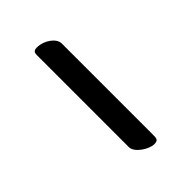

<svg xmlns="http://www.w3.org/2000/svg" viewBox="6 -416 327 327"><g transform="rotate(45 169.0 -253.0)"><path d="M271 -231C284 -231 298 -253 298 -265C298 -275 294 -275 284 -275H65C53 -275 40 -258 40 -240C40 -230 46 -231 55 -231Z"/></g></svg>

Font: Libertinus Serif Display
Style: Regular
Weight: 400
Designer: Philipp H. Poll
Foundry: Khaled Hosny
Version: Version 6.1